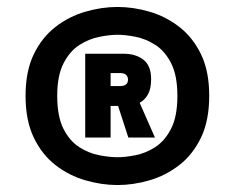

<svg xmlns="http://www.w3.org/2000/svg" viewBox="-20 -721 690 552"><path d="M318 -189Q272.5 -189 225.8 -202.5Q179 -216 140 -246Q101 -276 77.2 -325.2Q53.5 -374.5 53.5 -445.5Q53.5 -516.5 77.2 -565.2Q101 -614 140 -644Q179 -674 225.8 -687.5Q272.5 -701 318 -701Q363 -701 409.5 -687.5Q456 -674 495 -644Q534 -614 557.8 -565.2Q581.5 -516.5 581.5 -445.5Q581.5 -374.5 557.8 -325.2Q534 -276 495 -246Q456 -216 409.5 -202.5Q363 -189 318 -189ZM318 -269Q340.5 -269 369.8 -274.8Q399 -280.5 426.5 -298.2Q454 -316 472 -351.2Q490 -386.5 490 -445.5Q490 -504 472 -539.2Q454 -574.5 426.5 -592Q399 -609.5 369.8 -615.2Q340.5 -621 318 -621Q295.5 -621 266 -615.2Q236.5 -609.5 208.8 -592Q181 -574.5 162.8 -539.2Q144.5 -504 144.5 -445.5Q144.5 -386.5 162.2 -351.2Q180 -316 207.5 -298.2Q235 -280.5 264.8 -274.8Q294.5 -269 318 -269ZM225 -325.5V-566.5H335Q370.5 -566.5 392.5 -549.2Q414.5 -532 414.5 -493.5Q414.5 -465.5 405.2 -449.2Q396 -433 381.5 -425.5L425.5 -325.5H349L319.5 -416.5H298V-325.5ZM298 -473.5H324.5Q348 -473.5 348 -492Q348 -500 342.8 -505.5Q337.5 -511 324.5 -511H298Z"/></svg>

Font: Trispace ExtraBold
Style: Regular
Weight: 800
Designer: Tyler Finck
Foundry: Etcetera Type Company
Version: Version 1.210; ttfautohint (v1.8.3)